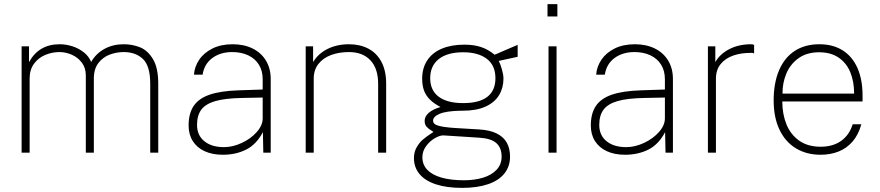

<svg xmlns="http://www.w3.org/2000/svg" viewBox="-20 -742 4276 933"><path d="M85 -517H121V-440Q168.5 -527 270 -527Q301 -527 332 -517Q363 -507 387.5 -487.5Q412 -468 423 -441Q446.5 -482 487.8 -504.5Q529 -527 581 -527Q623.5 -527 660.8 -512Q698 -497 723.5 -454.5Q749 -412 749 -335V0H710V-335Q710 -421.5 674.8 -455.2Q639.5 -489 581 -489Q547 -489 514 -477Q481 -465 458.5 -436.2Q436 -407.5 436 -360V0H397V-376Q397 -412 377.8 -437.5Q358.5 -463 329 -476Q299.5 -489 269 -489Q234 -489 200.8 -475.5Q167.5 -462 145.8 -433Q124 -404 124 -360V0H85Z M896.5 -132Q896.5 -190.5 921 -227Q945.5 -263.5 998.2 -281.8Q1051 -300 1137.5 -303L1256.5 -307V-357Q1256.5 -398 1238 -427.8Q1219.5 -457.5 1186 -473.2Q1152.5 -489 1108.5 -489Q1051 -489 1011.8 -460Q972.5 -431 964.5 -379H922.5Q925 -417 947.5 -451Q970 -485 1011.8 -506Q1053.5 -527 1110.5 -527Q1165.5 -527 1207.2 -506.5Q1249 -486 1272.2 -447.8Q1295.5 -409.5 1295.5 -358V0H1259.5L1257.5 -100Q1226 -40 1176 -15Q1126 10 1062.5 10Q1012 10 974.5 -7.2Q937 -24.5 916.8 -56.5Q896.5 -88.5 896.5 -132ZM1256.5 -167V-268L1156.5 -266Q1074 -264.5 1026.5 -250.8Q979 -237 958.2 -209Q937.5 -181 937.5 -135Q937.5 -84.5 973 -55.8Q1008.5 -27 1068.5 -27Q1111 -27 1155 -47.5Q1199 -68 1227.8 -100.5Q1256.5 -133 1256.5 -167Z M1465.5 -517H1501.5V-440L1505.5 -446.5Q1520.5 -470 1545.2 -488.2Q1570 -506.5 1603.2 -516.8Q1636.5 -527 1675.5 -527Q1728.5 -527 1769.2 -506Q1810 -485 1833.2 -442Q1856.5 -399 1856.5 -335V0H1817.5V-335Q1817.5 -409 1780 -449Q1742.5 -489 1675.5 -489Q1628 -489 1589.2 -474.8Q1550.5 -460.5 1527.5 -431.5Q1504.5 -402.5 1504.5 -360V0H1465.5Z M1991.5 26Q1991.5 -3.5 2005 -26.8Q2018.5 -50 2035.5 -64.2Q2052.5 -78.5 2074 -92.5L2086.5 -101Q2085 -102 2083.5 -103Q2082 -104 2080.5 -105Q2062.5 -115.5 2053 -126Q2043.5 -136.5 2043.5 -155Q2043.5 -176 2063.2 -193.5Q2083 -211 2120.5 -222Q2087.5 -239.5 2068.2 -259Q2049 -278.5 2040.2 -302.8Q2031.5 -327 2031.5 -360Q2031.5 -411 2055.8 -448.2Q2080 -485.5 2126.2 -505.2Q2172.5 -525 2236.5 -525Q2283.5 -525 2318.2 -513.2Q2353 -501.5 2383.5 -476Q2385 -477 2387.5 -478Q2390 -479 2393 -480Q2418.5 -491 2448.5 -504Q2478.5 -517 2495.5 -524V-466L2403.5 -446Q2412 -430 2419.2 -404.2Q2426.5 -378.5 2426.5 -360Q2426.5 -315 2405.2 -279.8Q2384 -244.5 2339.8 -224.2Q2295.5 -204 2229.5 -204Q2226.5 -204 2224 -204Q2221.5 -204 2218.5 -204Q2147.5 -202.5 2116 -188.8Q2084.5 -175 2084.5 -156Q2084.5 -146 2092 -139.8Q2099.5 -133.5 2117 -129.2Q2134.5 -125 2166 -122L2191.5 -120L2250 -116.5Q2263.5 -115.5 2278.2 -114.8Q2293 -114 2308.5 -113Q2359.5 -110 2393 -93.8Q2426.5 -77.5 2442.5 -49Q2458.5 -20.5 2458.5 19Q2458.5 67 2431 101.2Q2403.5 135.5 2351.2 153.2Q2299 171 2225.5 171Q2151 171 2098.5 153.8Q2046 136.5 2018.8 104Q1991.5 71.5 1991.5 26ZM2417.5 19Q2417.5 -23.5 2392 -46.5Q2366.5 -69.5 2307.5 -73L2135.5 -84Q2119 -85 2094 -71Q2069 -57 2050.8 -32.2Q2032.5 -7.5 2032.5 22Q2032.5 58 2056.2 83Q2080 108 2125.2 121Q2170.5 134 2234.5 134Q2285.5 134 2327 121.5Q2368.5 109 2393 83Q2417.5 57 2417.5 19ZM2387.5 -362Q2387.5 -424.5 2345.5 -456.2Q2303.5 -488 2230.5 -488Q2154 -488 2112.2 -455Q2070.5 -422 2070.5 -362Q2070.5 -303 2111.8 -272Q2153 -241 2230.5 -241Q2309 -241 2348.2 -271.5Q2387.5 -302 2387.5 -362Z M2684.5 0H2645.5V-517H2684.5ZM2688.5 -662H2640.5V-722H2688.5Z M2851 -132Q2851 -190.5 2875.5 -227Q2900 -263.5 2952.8 -281.8Q3005.5 -300 3092 -303L3211 -307V-357Q3211 -398 3192.5 -427.8Q3174 -457.5 3140.5 -473.2Q3107 -489 3063 -489Q3005.5 -489 2966.2 -460Q2927 -431 2919 -379H2877Q2879.5 -417 2902 -451Q2924.5 -485 2966.2 -506Q3008 -527 3065 -527Q3120 -527 3161.8 -506.5Q3203.5 -486 3226.8 -447.8Q3250 -409.5 3250 -358V0H3214L3212 -100Q3180.5 -40 3130.5 -15Q3080.5 10 3017 10Q2966.5 10 2929 -7.2Q2891.5 -24.5 2871.2 -56.5Q2851 -88.5 2851 -132ZM3211 -167V-268L3111 -266Q3028.5 -264.5 2981 -250.8Q2933.5 -237 2912.8 -209Q2892 -181 2892 -135Q2892 -84.5 2927.5 -55.8Q2963 -27 3023 -27Q3065.5 -27 3109.5 -47.5Q3153.5 -68 3182.2 -100.5Q3211 -133 3211 -167Z M3420 -517H3456V-440Q3477 -478.5 3523.2 -502.8Q3569.5 -527 3630 -527Q3634.5 -527 3638 -526.2Q3641.5 -525.5 3644.5 -523.5V-482Q3640 -484.5 3636.5 -485H3630Q3582 -485.5 3543.5 -472.2Q3505 -459 3482 -430.8Q3459 -402.5 3459 -360V0H3420Z M3967.5 -29Q4027.5 -29 4067.2 -57.2Q4107 -85.5 4123.5 -138H4165.5Q4151.5 -87 4122.8 -54Q4094 -21 4054.5 -5.5Q4015 10 3967.5 10Q3899.5 10 3848 -21Q3796.5 -52 3768 -111.5Q3739.5 -171 3739.5 -254Q3739.5 -339 3765.8 -400.5Q3792 -462 3841.8 -494.5Q3891.5 -527 3961.5 -527Q4027.5 -527 4074.5 -497.5Q4121.5 -468 4146.5 -412Q4171.5 -356 4171.5 -277V-249H3781.5Q3781.5 -188 3801.5 -138.2Q3821.5 -88.5 3863.2 -58.8Q3905 -29 3967.5 -29ZM4130.5 -287Q4130.5 -346 4111.8 -391.2Q4093 -436.5 4055 -462.2Q4017 -488 3960.5 -488Q3900.5 -488 3860.2 -459Q3820 -430 3801 -384.2Q3782 -338.5 3782.5 -287Z"/></svg>

Font: Public Sans VF
Style: Regular
Weight: 400
Designer: Pablo Impallari, Rodrigo Fuenzalida (Modified by Dan O. Williams and USWDS)
Version: Version 1.003